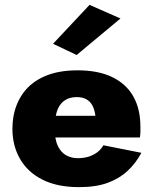

<svg xmlns="http://www.w3.org/2000/svg" viewBox="-20 -759 631 789"><path d="M126 -194H555Q557 -208 557 -220Q557 -232 557 -238Q557 -311 528 -362.5Q499 -414 441.5 -442Q384 -470 299 -470Q220 -470 164.5 -446Q109 -422 77 -379Q45 -336 35 -279Q33 -267 32 -255Q31 -243 31 -230Q31 -161 62 -106.5Q93 -52 154 -21Q215 10 305 10Q374 10 422 -7.5Q470 -25 504 -56.5Q538 -88 561 -131L405 -162Q395 -145 380 -133.5Q365 -122 345 -115.5Q325 -109 299 -109Q274 -109 252.5 -120.5Q231 -132 218 -158.5Q205 -185 205 -230L207 -252Q207 -287 217.5 -311Q228 -335 247.5 -347.5Q267 -360 295 -360Q319 -360 335 -351Q351 -342 360 -325Q369 -308 372 -283H126ZM475 -683 348 -739 198 -579 295 -533Z"/></svg>

Font: Jost ExtraBold
Style: Regular
Weight: 800
Version: Version 3.710